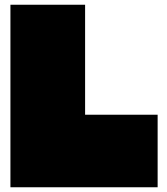

<svg xmlns="http://www.w3.org/2000/svg" viewBox="-20 -790 703 810"><path d="M339 -770V-306H645V0H24V-770Z"/></svg>

Font: Gasoek One
Style: Regular
Weight: 400
Designer: Jiashuo Zhang
Foundry: JAMO
Version: Version 1.000; ttfautohint (v1.8.4.7-5d5b);gftools[0.9.29]